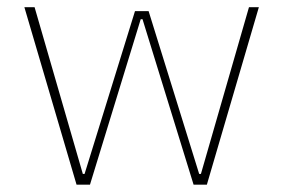

<svg xmlns="http://www.w3.org/2000/svg" viewBox="-20 -503 770 523"><path d="M527.3 -29.3H522.5L384.8 -472.7H347.7L210.4 -29.3H205.6L74.2 -483.4H46.4L188.5 0H225.1L363.3 -450.7H368.2L507.3 0H543.5L685.1 -483.4H658.2Z"/></svg>

Font: Estedad-FD VF
Style: Regular
Weight: 100
Designer: Amin Abedi
Version: Version 7.3